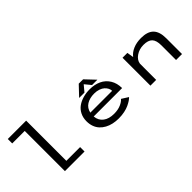

<svg xmlns="http://www.w3.org/2000/svg" viewBox="58 -1611 2433 2433"><g transform="rotate(-45 1275.0 -394.5)"><path d="M428 -79.5H674.5V0H323V-720.5H99V-800H428Z M1433 -528.5H1337.5L1270 -610.5L1201.5 -528.5H1106L1230.5 -660H1308.5ZM1561.5 -89Q1546 -73 1523 -57.5Q1500 -42 1465.2 -25.5Q1430.5 -9 1381.8 1Q1333 11 1278.5 11Q1225 11 1177.8 0.5Q1130.5 -10 1091 -31.5Q1051.5 -53 1022.8 -84Q994 -115 978.2 -158.2Q962.5 -201.5 962.5 -253Q962.5 -317 987.8 -367.2Q1013 -417.5 1056.8 -448.8Q1100.5 -480 1157 -496Q1213.5 -512 1278.5 -512Q1365 -512 1432.5 -480.2Q1500 -448.5 1539.8 -384.2Q1579.5 -320 1579.5 -232H1070.5Q1077 -156.5 1131.8 -114.5Q1186.5 -72.5 1278.5 -72.5Q1349 -72.5 1400 -95Q1451 -117.5 1472.5 -145.5ZM1280 -433.5Q1199.5 -433.5 1144.2 -399.2Q1089 -365 1074.5 -296.5H1466Q1465.5 -320.5 1453.8 -344Q1442 -367.5 1420 -387.8Q1398 -408 1361.5 -420.8Q1325 -433.5 1280 -433.5Z M1855 0V-500H1942L1956.5 -411Q1992 -458 2054 -484.8Q2116 -511.5 2198 -511.5Q2312.5 -511.5 2367 -456.2Q2421.5 -401 2421.5 -283V0H2314.5V-263.5Q2314.5 -351.5 2277.8 -389.8Q2241 -428 2158 -428Q2082 -428 2023.8 -388.2Q1965.5 -348.5 1958 -290V0Z"/></g></svg>

Font: League Mono Wide
Style: Regular
Weight: 400
Width: 8
Designer: Tyler Finck
Foundry: The League of Moveable Type / Tyler Finck
Version: Version 2.210